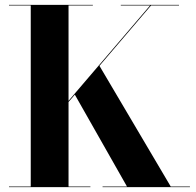

<svg xmlns="http://www.w3.org/2000/svg" viewBox="-20 -770 806 790"><path d="M144 -217 597.5 -747.5H477V-750H716.5V-747.5H601.5L148 -217ZM17 0V-2.5H106.5V-747.5H17V-750H362V-747.5H262V-2.5H352V0ZM402 0V-2.5H502.5L286.5 -383L389 -499.5L682.5 -2.5H761.5V0Z"/></svg>

Font: Bodoni Moda 72pt
Style: Bold
Weight: 700
Designer: Owen Earl
Foundry: indestructible type
Version: Version 2.004